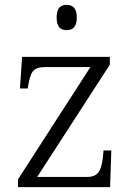

<svg xmlns="http://www.w3.org/2000/svg" viewBox="-20 -770 541 790"><path d="M254 -646C278 -646 296 -658 296 -698C296 -738 278 -750 254 -750C230 -750 213 -738 213 -698C213 -658 230 -646 254 -646ZM54 0H433L438 -151H406L403 -119C396 -70 386 -42 338 -42H133L432 -504V-536H71L62 -406H94L96 -418C106 -472 114 -494 166 -494H352L54 -32Z"/></svg>

Font: Noto Serif Telugu Light
Style: Regular
Weight: 300
Designer: Jelle Bosma - Monotype Design Team
Foundry: Monotype Imaging Inc.
Version: Version 2.005